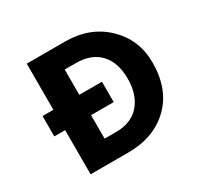

<svg xmlns="http://www.w3.org/2000/svg" viewBox="-146 -843 1040 1013"><g transform="rotate(-30 374.5 -337.0)"><path d="M427 -269H289V-126H359Q452 -126 502.5 -184Q553 -242 553 -340Q553 -438 502 -492.5Q451 -547 358 -547H289V-393H427ZM361 0H131V-269H65V-393H131V-674H363Q515 -674 612 -580.5Q709 -487 709 -348Q709 -186 613.5 -93Q518 0 361 0Z"/></g></svg>

Font: Hind Jalandhar
Style: Bold
Weight: 700
Designer: Namrata Goyal
Foundry: Indian Type Foundry
Version: Version 0.702;PS 1.0;hotconv 1.0.81;makeotf.lib2.5.63406